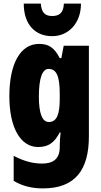

<svg xmlns="http://www.w3.org/2000/svg" viewBox="-20 -807 564 1067"><path d="M430 -787H335C333 -736 310 -718 270 -718C229 -718 210 -739 207 -787H112C112 -668 178 -606 270 -606C359 -606 430 -676 430 -787ZM197 -563C93 -563 32 -453 32 -272C32 -99 93 10 192 10C249 10 282 -14 312 -71H317C314 -51 312 -17 312 5V11C312 78 273 102 214 102C165 102 115 90 56 59V198C103 226 154 240 219 240C398 240 474 137 474 -49V-553H334L321 -484H312C281 -544 249 -563 197 -563ZM250 -424C294 -424 312 -384 312 -285V-256C312 -168 294 -129 251 -129C215 -129 196 -176 196 -270C196 -375 216 -424 250 -424Z"/></svg>

Font: Noto Sans Arabic UI XCn Bk
Style: Regular
Weight: 900
Width: 2
Designer: Monotype Design Team, Nadine Chahine and Nizar Qandah
Foundry: Monotype Imaging Inc.
Version: Version 2.010